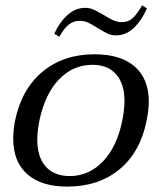

<svg xmlns="http://www.w3.org/2000/svg" viewBox="-20 -681 580 711"><path d="M181 -556Q200 -598 229.5 -625Q259 -652 296 -652Q312 -652 326.5 -645.5Q341 -639 365 -625Q385 -612 400.5 -605.5Q416 -599 431 -599Q455 -599 471.5 -614Q488 -629 506 -661L524 -650Q505 -606 476 -578Q447 -550 408 -550Q392 -550 378.5 -556.5Q365 -563 342 -577Q322 -590 307 -597Q292 -604 275 -604Q252 -604 234 -589.5Q216 -575 200 -545ZM29 -167Q29 -201 36 -235Q60 -351 137.5 -415.5Q215 -480 330 -480Q427 -480 479 -434.5Q531 -389 531 -305Q531 -275 523 -235Q500 -118 422.5 -54Q345 10 229 10Q133 10 81 -36Q29 -82 29 -167ZM433 -235Q441 -277 441 -306Q441 -371 410 -406Q379 -441 322 -441Q251 -441 199 -387.5Q147 -334 126 -235Q118 -193 118 -165Q118 -99 149.5 -64Q181 -29 238 -29Q309 -29 361 -83Q413 -137 433 -235Z"/></svg>

Font: Taviraj
Style: Italic
Weight: 400
Italic angle: -12°
Designer: Katatrad Team
Foundry: CadsonDemak
Version: Version 1.001